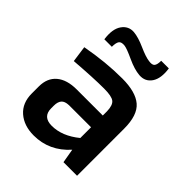

<svg xmlns="http://www.w3.org/2000/svg" viewBox="-201 -829 960 960"><g transform="rotate(45 279.0 -349.0)"><path d="M161 -579H108Q99 -644 123 -678Q147 -712 187 -709Q221 -706 269 -684.5Q317 -663 343 -660Q368 -656 376.5 -666.5Q385 -677 385 -704H439Q448 -641 425 -607Q402 -573 359 -576Q321 -579 271.5 -602Q222 -625 203 -628Q178 -631 169.5 -619.5Q161 -608 161 -579ZM77 -394 65 -480Q194 -504 310 -504Q405 -504 449.5 -466Q494 -428 494 -333V0H398L385 -75Q308 11 198 11Q129 11 86 -26.5Q43 -64 43 -131V-181Q43 -240 81 -272Q119 -304 188 -304H372V-334Q371 -376 353 -390Q335 -404 282 -404Q205 -404 77 -394ZM164 -166V-147Q164 -87 228 -87Q301 -87 372 -145V-221H216Q187 -220 175.5 -206Q164 -192 164 -166Z"/></g></svg>

Font: Exo 2.0 Semi Bold
Style: Regular
Weight: 600
Designer: Natanael Gama
Version: Version 1.001;PS 001.001;hotconv 1.0.70;makeotf.lib2.5.58329